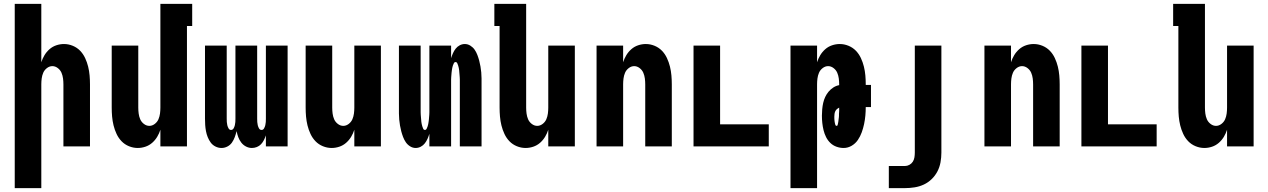

<svg xmlns="http://www.w3.org/2000/svg" viewBox="-20 -755 6540 990"><path d="M56 215V-735H193V-434Q199 -453 209.5 -470.5Q220 -488 235.5 -501.5Q251 -515 270.5 -521.5Q290 -528 310 -528Q333 -528 355 -519Q377 -510 393 -493.5Q409 -477 419 -455.5Q429 -434 434.5 -411.5Q440 -389 442 -366Q444 -343 444 -320V0H307V-320Q307 -335 305 -350.5Q303 -366 297 -380Q291 -394 278 -404Q265 -414 250 -414Q235 -414 222 -404Q209 -394 203 -380Q197 -366 195 -350.5Q193 -335 193 -320V215Z M690 8Q667 8 645 -1Q623 -10 607 -26.5Q591 -43 581 -64.5Q571 -86 565.5 -108.5Q560 -131 558 -154Q556 -177 556 -200V-520H693V-200Q693 -185 695 -169.5Q697 -154 703 -140Q709 -126 722 -116Q735 -106 750 -106Q765 -106 778 -116Q791 -126 797 -140Q803 -154 805 -169.5Q807 -185 807 -200V-735H971V-621H944V0H807V-86Q801 -67 790.5 -49.5Q780 -32 764.5 -18.5Q749 -5 729.5 1.5Q710 8 690 8Z M1122 8Q1106 8 1091 0.5Q1076 -7 1066.5 -20Q1057 -33 1051 -48Q1045 -63 1042 -79Q1039 -95 1038 -111Q1037 -127 1037 -143V-520H1149V-143Q1149 -134 1149.5 -126Q1150 -118 1152 -109.5Q1154 -101 1158.5 -93Q1163 -85 1171 -85Q1180 -85 1184.5 -93Q1189 -101 1191 -109.5Q1193 -118 1193.5 -126Q1194 -134 1194 -143V-520H1306V-143Q1306 -134 1306.5 -126Q1307 -118 1309 -109.5Q1311 -101 1315.5 -93Q1320 -85 1329 -85Q1337 -85 1341.5 -93Q1346 -101 1348 -109.5Q1350 -118 1350.5 -126Q1351 -134 1351 -143V-520H1463V0H1351V-57Q1347 -45 1341 -33Q1335 -21 1326 -11.5Q1317 -2 1304.5 3Q1292 8 1279 8Q1263 8 1248.5 0.5Q1234 -7 1224 -20Q1214 -33 1208.5 -48Q1203 -63 1200 -79Q1196 -63 1190.5 -48Q1185 -33 1176 -20Q1167 -7 1152.5 0.5Q1138 8 1122 8Z M1690 8Q1667 8 1645 -1Q1623 -10 1607 -26.5Q1591 -43 1581 -64.5Q1571 -86 1565.5 -108.5Q1560 -131 1558 -154Q1556 -177 1556 -200V-520H1693V-200Q1693 -185 1695 -169.5Q1697 -154 1703 -140Q1709 -126 1722 -116Q1735 -106 1750 -106Q1765 -106 1778 -116Q1791 -126 1797 -140Q1803 -154 1805 -169.5Q1807 -185 1807 -200V-520H1944V0H1807V-86Q1801 -67 1790.5 -49.5Q1780 -32 1764.5 -18.5Q1749 -5 1729.5 1.5Q1710 8 1690 8Z M2123 8Q2108 8 2094.5 -0.5Q2081 -9 2072.5 -21.5Q2064 -34 2058.5 -48.5Q2053 -63 2049 -78Q2045 -93 2042.5 -108Q2040 -123 2038.5 -138.5Q2037 -154 2037 -169.5Q2037 -185 2037 -200V-520H2149V-200Q2149 -194 2149 -188Q2149 -182 2149 -176Q2149 -170 2149.5 -163.5Q2150 -157 2150.5 -151Q2151 -145 2151.5 -139Q2152 -133 2152.5 -127Q2153 -121 2154.5 -115Q2156 -109 2157.5 -103.5Q2159 -98 2162 -91.5Q2165 -85 2171 -85Q2177 -85 2180 -91.5Q2183 -98 2185 -103.5Q2187 -109 2188 -115Q2189 -121 2190 -127Q2191 -133 2191.5 -139Q2192 -145 2192.5 -151Q2193 -157 2193.5 -163.5Q2194 -170 2194 -176Q2194 -182 2194 -188Q2194 -194 2194 -200V-520H2306V-455Q2310 -468 2315.5 -480.5Q2321 -493 2329.5 -504Q2338 -515 2350.5 -521.5Q2363 -528 2377 -528Q2392 -528 2405.5 -519.5Q2419 -511 2427.5 -498.5Q2436 -486 2441.5 -471.5Q2447 -457 2451 -442Q2455 -427 2457.5 -412Q2460 -397 2461.5 -381.5Q2463 -366 2463 -350.5Q2463 -335 2463 -320V0H2351V-320Q2351 -326 2351 -332Q2351 -338 2351 -344Q2351 -350 2350.5 -356.5Q2350 -363 2349.5 -369Q2349 -375 2348.5 -381Q2348 -387 2347.5 -393Q2347 -399 2345.5 -405Q2344 -411 2342.5 -416.5Q2341 -422 2338 -428.5Q2335 -435 2329 -435Q2323 -435 2320 -428.5Q2317 -422 2315 -416.5Q2313 -411 2312 -405Q2311 -399 2310 -393Q2309 -387 2308.5 -381Q2308 -375 2307.5 -369Q2307 -363 2306.5 -356.5Q2306 -350 2306 -344Q2306 -338 2306 -332Q2306 -326 2306 -320V0H2194V-65Q2190 -52 2184.5 -39.5Q2179 -27 2170.5 -16Q2162 -5 2149.5 1.5Q2137 8 2123 8Z M2690 8Q2667 8 2645 -1Q2623 -10 2607 -26.5Q2591 -43 2581 -64.5Q2571 -86 2565.5 -108.5Q2560 -131 2558 -154Q2556 -177 2556 -200V-621H2529V-735H2693V-200Q2693 -185 2695 -169.5Q2697 -154 2703 -140Q2709 -126 2722 -116Q2735 -106 2750 -106Q2765 -106 2778 -116Q2791 -126 2797 -140Q2803 -154 2805 -169.5Q2807 -185 2807 -200V-520H2944V0H2807V-86Q2801 -67 2790.5 -49.5Q2780 -32 2764.5 -18.5Q2749 -5 2729.5 1.5Q2710 8 2690 8Z M3056 0V-520H3193V-434Q3199 -453 3209.5 -470.5Q3220 -488 3235.5 -501.5Q3251 -515 3270.5 -521.5Q3290 -528 3310 -528Q3333 -528 3355 -519Q3377 -510 3393 -493.5Q3409 -477 3419 -455.5Q3429 -434 3434.5 -411.5Q3440 -389 3442 -366Q3444 -343 3444 -320V0H3307V-320Q3307 -335 3305 -350.5Q3303 -366 3297 -380Q3291 -394 3278 -404Q3265 -414 3250 -414Q3235 -414 3222 -404Q3209 -394 3203 -380Q3197 -366 3195 -350.5Q3193 -335 3193 -320V0Z M3556 0V-520H3693V-114H3944V0Z M4056 215V-520H4193V-434Q4199 -453 4209.5 -470.5Q4220 -488 4235.5 -501.5Q4251 -515 4270.5 -521.5Q4290 -528 4310 -528Q4333 -528 4355 -519Q4377 -510 4393 -493.5Q4409 -477 4419 -455.5Q4429 -434 4434.5 -411.5Q4440 -389 4442 -366Q4444 -343 4444 -320V-317H4471V-203H4444Q4444 -181 4442 -159Q4440 -137 4435.5 -115.5Q4431 -94 4423.5 -73Q4416 -52 4403.5 -33.5Q4391 -15 4371.5 -3.5Q4352 8 4330 8Q4311 8 4293 1.5Q4275 -5 4261.5 -18Q4248 -31 4239.5 -48Q4231 -65 4226.5 -83.5Q4222 -102 4220 -120.5Q4218 -139 4218 -158V-159Q4218 -175 4219.5 -191.5Q4221 -208 4224.5 -224Q4228 -240 4235 -255Q4242 -270 4252.5 -282.5Q4263 -295 4277 -304Q4291 -313 4307 -316V-320Q4307 -335 4305 -350.5Q4303 -366 4297 -380Q4291 -394 4278 -404Q4265 -414 4250 -414Q4235 -414 4222 -404Q4209 -394 4203 -380Q4197 -366 4195 -350.5Q4193 -335 4193 -320V215ZM4294 -106Q4298 -106 4299 -110.5Q4300 -115 4301 -119Q4302 -123 4302.5 -127Q4303 -131 4303.5 -135Q4304 -139 4304.5 -143Q4305 -147 4305.5 -151Q4306 -155 4306 -159Q4306 -163 4306 -167Q4306 -171 4306.5 -175Q4307 -179 4307 -183.5Q4307 -188 4307 -192Q4307 -196 4307 -200Q4301 -197 4295.5 -192.5Q4290 -188 4287 -181.5Q4284 -175 4283 -168Q4282 -161 4282 -154Q4282 -150 4282 -145.5Q4282 -141 4282.5 -136.5Q4283 -132 4283.5 -128Q4284 -124 4285 -119.5Q4286 -115 4287.5 -110.5Q4289 -106 4294 -106Z M4563 215V101H4646Q4658 101 4669 95Q4680 89 4686.5 79Q4693 69 4695 56.5Q4697 44 4697 32V-520H4834V32Q4834 57 4829.5 82Q4825 107 4813.5 129Q4802 151 4784 168.5Q4766 186 4743.5 196.5Q4721 207 4696 211Q4671 215 4646 215Z M5056 0V-520H5193V-434Q5199 -453 5209.5 -470.5Q5220 -488 5235.5 -501.5Q5251 -515 5270.5 -521.5Q5290 -528 5310 -528Q5333 -528 5355 -519Q5377 -510 5393 -493.5Q5409 -477 5419 -455.5Q5429 -434 5434.5 -411.5Q5440 -389 5442 -366Q5444 -343 5444 -320V0H5307V-320Q5307 -335 5305 -350.5Q5303 -366 5297 -380Q5291 -394 5278 -404Q5265 -414 5250 -414Q5235 -414 5222 -404Q5209 -394 5203 -380Q5197 -366 5195 -350.5Q5193 -335 5193 -320V0Z M5556 0V-520H5693V-114H5944V0Z M6190 8Q6167 8 6145 -1Q6123 -10 6107 -26.5Q6091 -43 6081 -64.5Q6071 -86 6065.5 -108.5Q6060 -131 6058 -154Q6056 -177 6056 -200V-621H6029V-735H6193V-200Q6193 -185 6195 -169.5Q6197 -154 6203 -140Q6209 -126 6222 -116Q6235 -106 6250 -106Q6265 -106 6278 -116Q6291 -126 6297 -140Q6303 -154 6305 -169.5Q6307 -185 6307 -200V-520H6444V0H6307V-86Q6301 -67 6290.5 -49.5Q6280 -32 6264.5 -18.5Q6249 -5 6229.5 1.5Q6210 8 6190 8Z"/></svg>

Font: Iosevka Term Curly Heavy
Style: Regular
Weight: 900
Designer: Belleve Invis
Foundry: Belleve Invis
Version: Version 32.3.0